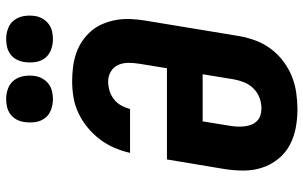

<svg xmlns="http://www.w3.org/2000/svg" viewBox="-206 -798 1011 640"><g transform="rotate(-90 300.0 -477.5)"><path d="M256 8Q224 8 193 2Q162 -4 135.5 -18.5Q109 -33 90 -57Q71 -81 61.5 -110Q52 -139 52 -171Q52 -203 57 -235L89 -427H393L408 -519Q411 -537 411 -555.5Q411 -574 404 -589.5Q397 -605 382 -614Q367 -623 349 -623Q334 -623 318.5 -618.5Q303 -614 290 -604Q277 -594 269 -579.5Q261 -565 257 -550H111Q117 -577 128 -602.5Q139 -628 156 -650.5Q173 -673 195.5 -691.5Q218 -710 243.5 -722Q269 -734 296 -738.5Q323 -743 349 -743Q374 -743 397.5 -740Q421 -737 443 -729.5Q465 -722 484 -709Q503 -696 517.5 -679Q532 -662 541 -640.5Q550 -619 554 -596Q558 -573 557 -548.5Q556 -524 552 -500L500 -185Q495 -157 485 -130.5Q475 -104 457.5 -80.5Q440 -57 416 -39Q392 -21 365.5 -10.5Q339 0 311 4Q283 8 256 8ZM259 -112Q277 -112 294.5 -118.5Q312 -125 325.5 -138.5Q339 -152 346 -169.5Q353 -187 356 -204L373 -308H216L201 -216Q199 -204 198.5 -191.5Q198 -179 199.5 -167.5Q201 -156 205 -145.5Q209 -135 217 -127Q225 -119 236 -115.5Q247 -112 259 -112ZM490 -807Q472 -807 454.5 -813.5Q437 -820 426.5 -834Q416 -848 413.5 -866.5Q411 -885 414 -904Q416 -917 422.5 -929Q429 -941 440 -949Q451 -957 464 -960Q477 -963 490 -963Q509 -963 526 -956.5Q543 -950 553.5 -936Q564 -922 567 -903.5Q570 -885 567 -866Q565 -853 558 -841Q551 -829 540 -821Q529 -813 516 -810Q503 -807 490 -807ZM290 -807Q272 -807 254.5 -813.5Q237 -820 226.5 -834Q216 -848 213.5 -866.5Q211 -885 214 -904Q216 -917 222.5 -929Q229 -941 240 -949Q251 -957 264 -960Q277 -963 290 -963Q309 -963 326 -956.5Q343 -950 353.5 -936Q364 -922 367 -903.5Q370 -885 367 -866Q365 -853 358 -841Q351 -829 340 -821Q329 -813 316 -810Q303 -807 290 -807Z"/></g></svg>

Font: Iosevka Slab HvExObl
Style: Regular
Weight: 900
Width: 7
Italic angle: -9°
Monospace: yes
Designer: Belleve Invis
Foundry: Belleve Invis
Version: Version 11.1.1; ttfautohint (v1.8.3)